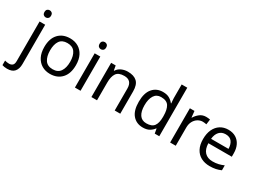

<svg xmlns="http://www.w3.org/2000/svg" viewBox="-107 -1562 3470 2604"><g transform="rotate(30 1628.0 -260.0)"><path d="M78 -681Q78 -710 93 -723.5Q108 -737 130 -737Q150 -737 165.5 -723.5Q181 -710 181 -681Q181 -653 165.5 -639Q150 -625 130 -625Q108 -625 93 -639Q78 -653 78 -681ZM22 240Q-3 240 -22 236.5Q-41 233 -55 228V157Q-40 161 -24 164Q-8 167 11 167Q43 167 64 149.5Q85 132 85 83V-536H173V80Q173 155 137 197.5Q101 240 22 240Z M809 -269Q809 -136 741.5 -63Q674 10 559 10Q488 10 432.5 -22.5Q377 -55 345 -117.5Q313 -180 313 -269Q313 -402 380 -474Q447 -546 562 -546Q635 -546 690.5 -513.5Q746 -481 777.5 -419.5Q809 -358 809 -269ZM404 -269Q404 -174 441.5 -118.5Q479 -63 561 -63Q642 -63 680 -118.5Q718 -174 718 -269Q718 -364 680 -418Q642 -472 560 -472Q478 -472 441 -418Q404 -364 404 -269Z M993 -737Q1013 -737 1028.5 -723.5Q1044 -710 1044 -681Q1044 -653 1028.5 -639Q1013 -625 993 -625Q971 -625 956 -639Q941 -653 941 -681Q941 -710 956 -723.5Q971 -737 993 -737ZM1036 -536V0H948V-536Z M1464 -546Q1560 -546 1609 -499.5Q1658 -453 1658 -349V0H1571V-343Q1571 -472 1451 -472Q1362 -472 1328 -422Q1294 -372 1294 -278V0H1206V-536H1277L1290 -463H1295Q1321 -505 1367 -525.5Q1413 -546 1464 -546Z M2014 10Q1914 10 1854 -59.5Q1794 -129 1794 -267Q1794 -405 1854.5 -475.5Q1915 -546 2015 -546Q2077 -546 2116.5 -523Q2156 -500 2181 -467H2187Q2186 -480 2183.5 -505.5Q2181 -531 2181 -546V-760H2269V0H2198L2185 -72H2181Q2157 -38 2117 -14Q2077 10 2014 10ZM2028 -63Q2113 -63 2147.5 -109.5Q2182 -156 2182 -250V-266Q2182 -366 2149 -419.5Q2116 -473 2027 -473Q1956 -473 1920.5 -416.5Q1885 -360 1885 -265Q1885 -169 1920.5 -116Q1956 -63 2028 -63Z M2689 -546Q2704 -546 2721.5 -544.5Q2739 -543 2752 -540L2741 -459Q2728 -462 2712.5 -464Q2697 -466 2683 -466Q2642 -466 2606 -443.5Q2570 -421 2548.5 -380.5Q2527 -340 2527 -286V0H2439V-536H2511L2521 -438H2525Q2551 -482 2592 -514Q2633 -546 2689 -546Z M3039 -546Q3108 -546 3157.5 -516Q3207 -486 3233.5 -431.5Q3260 -377 3260 -304V-251H2893Q2895 -160 2939.5 -112.5Q2984 -65 3064 -65Q3115 -65 3154.5 -74.5Q3194 -84 3236 -102V-25Q3195 -7 3155 1.5Q3115 10 3060 10Q2984 10 2925.5 -21Q2867 -52 2834.5 -113.5Q2802 -175 2802 -264Q2802 -352 2831.5 -415Q2861 -478 2914.5 -512Q2968 -546 3039 -546ZM3038 -474Q2975 -474 2938.5 -433.5Q2902 -393 2895 -321H3168Q3167 -389 3136 -431.5Q3105 -474 3038 -474Z"/></g></svg>

Font: Noto Sans Syloti Nagri
Style: Regular
Weight: 400
Designer: Monotype Design Team
Foundry: Monotype Imaging Inc.
Version: Version 2.003; ttfautohint (v1.8.4.7-5d5b)